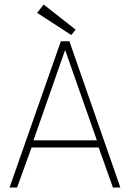

<svg xmlns="http://www.w3.org/2000/svg" viewBox="-20 -846 583 866"><path d="M254.5 -660H293L523 0H489.5L425 -181H122.5L57 0H23ZM131 -213H417L274.5 -618.5H273ZM301.5 -688 147.5 -788 177 -825.5 321 -712.5Z"/></svg>

Font: League Spartan Thin
Style: Regular
Weight: 100
Foundry: The League of Moveable Type
Version: Version 2.002